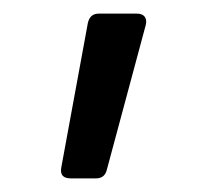

<svg xmlns="http://www.w3.org/2000/svg" viewBox="-20 -176 304 282"><path d="M70 70 109 -142Q112 -156 125 -156H181Q189 -156 192.5 -151.5Q196 -147 194 -139L137 73Q134 86 121 86H84Q67 86 70 70Z"/></svg>

Font: Barlow_Medium_SS
Style: Regular
Weight: 500
Designer: Jeremy Tribby
Foundry: Jeremy Tribby
Version: Version 1.101 August 23, 2024